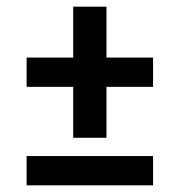

<svg xmlns="http://www.w3.org/2000/svg" viewBox="-20 -557 540 577"><path d="M200 -143V-296H60V-384H200V-537H300V-384H440V-296H300V-143ZM60 0V-88H440V0Z"/></svg>

Font: Iosevka Term Semibold
Style: Regular
Weight: 600
Monospace: yes
Designer: Belleve Invis
Foundry: Belleve Invis
Version: Version 31.4.0